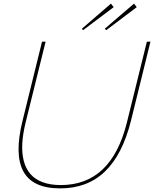

<svg xmlns="http://www.w3.org/2000/svg" viewBox="-20 -1043 861 1073"><path d="M820.8 -810.1 711.9 -368.2Q664.6 -178.7 566.4 -84.5Q468.3 9.8 315.9 9.8Q162.6 9.8 110.8 -84.7Q59.1 -179.2 106 -368.2L214.8 -810.1H234.9L123 -357.9Q107.4 -293.5 104.5 -240.5Q101.6 -187.5 112.8 -144Q124 -100.6 149.7 -70.8Q175.3 -41 218 -24.9Q260.7 -8.8 319.8 -8.8Q602.1 -8.8 689 -357.9L800.8 -810.1ZM600.1 -1022.9 615.2 -1002.9 443.8 -874 438 -882.8ZM729 -1022.9 744.1 -1002.9 573.2 -874 565.9 -882.8Z"/></svg>

Font: Sinkin Sans 100 Thin Italic
Style: Regular
Weight: 100
Italic angle: -112°
Designer: Keith Bates
Foundry: K-Type
Version: Sinkin Sans (version 1.0)  by Keith Bates   •   © 2014   www